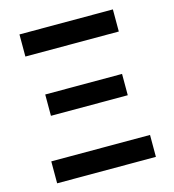

<svg xmlns="http://www.w3.org/2000/svg" viewBox="-106 -795 799 884"><g transform="rotate(-15 293.5 -353.5)"><path d="M57.6 -104.5H528.3V0H57.6ZM110.4 -409.2H476.6V-307.6H110.4ZM67.4 -707H512.7V-601.6H67.4Z"/></g></svg>

Font: Pretendard GOV SemiBold
Style: Regular
Weight: 600
Designer: Base glyphs from Inter by Rasmus Andersson; Hangeul glyphs from Noto Sans CJK(Source Han Sans) by Jang Soo-young and Kan
Foundry: Kil Hyung-jin
Version: Version 1.309